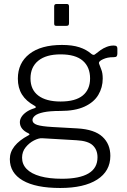

<svg xmlns="http://www.w3.org/2000/svg" viewBox="-20 -762 634 957"><path d="M546 -535Q557 -535 561 -531.5Q565 -528 565 -520V-495Q565 -486 561.5 -481.5Q558 -477 547 -477Q529 -477 517 -474.5Q505 -472 494 -467Q469 -456 474 -444Q478 -432 485 -415Q492 -398 492 -370Q492 -326 470 -289Q448 -252 401 -230.5Q354 -209 281 -209Q228 -209 197.5 -202.5Q167 -196 154.5 -185.5Q142 -175 142 -164Q142 -147 165 -139.5Q188 -132 241 -129L366 -122Q451 -117 490.5 -80.5Q530 -44 530 15Q530 91 464.5 133Q399 175 280 175Q158 175 93.5 137.5Q29 100 29 31Q29 -4 52.5 -33.5Q76 -63 121 -87Q133 -92 121 -98Q101 -107 90 -121Q79 -135 79 -153Q79 -166 87 -179Q95 -192 111 -203.5Q127 -215 153 -223Q159 -225 158.5 -228.5Q158 -232 152 -235Q110 -258 89.5 -291Q69 -324 69 -370Q69 -448 126.5 -493Q184 -538 289 -538Q340 -538 375.5 -526.5Q411 -515 436 -493Q441 -489 446 -488.5Q451 -488 456 -493Q467 -502 481 -512Q495 -522 512 -528.5Q529 -535 546 -535ZM282 -256Q356 -256 392.5 -286Q429 -316 429 -371Q429 -428 392.5 -459.5Q356 -491 282 -491Q210 -491 171 -459.5Q132 -428 132 -371Q132 -315 171 -285.5Q210 -256 282 -256ZM190 -73Q173 -74 149.5 -62Q126 -50 108 -28Q90 -6 90 24Q90 57 113 80.5Q136 104 180.5 116.5Q225 129 289 129Q376 129 421 102.5Q466 76 466 22Q466 -15 442.5 -37.5Q419 -60 361 -63ZM324 -730V-647Q324 -639 321 -636Q318 -633 309 -633H263Q255 -633 252.5 -635.5Q250 -638 250 -645V-730Q250 -742 261 -742H314Q324 -742 324 -730Z"/></svg>

Font: Libre Franklin Light
Style: Regular
Weight: 300
Designer: Pablo Impallari, Rodrigo Fuenzalida, Nhung Nguyen
Foundry: Impallari Type
Version: Version 3.000